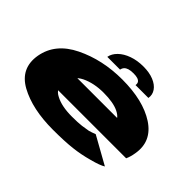

<svg xmlns="http://www.w3.org/2000/svg" viewBox="-144 -1059 1361 1361"><g transform="rotate(45 537.0 -378.5)"><path d="M490 7 518.5 -154Q416.5 -154 355.5 -186.5Q293 -217 306.5 -288Q319.5 -363 390.5 -398.5Q462.5 -433 558.5 -433Q656.5 -433 710.5 -406.5Q741 -391 752.5 -374H297.5L270 -217H1000Q1014 -247 1020.5 -288Q1045.5 -430 920.5 -512Q796 -593 586 -593Q388 -593 228.5 -515Q70.5 -438 43.5 -289Q17.5 -139 150.5 -65.5Q283 7 490 7ZM518.5 -154 490 7Q610 7 683.5 -2Q755 -10 830.5 -31Q905 -50.5 934.5 -69.5L726.5 -185.5Q699 -174.5 675.5 -168Q650 -163 615.5 -158.5Q579.5 -154 518.5 -154ZM627 -764Q565.5 -764 515.8 -746.2Q466 -728.5 434.8 -698Q403.5 -667.5 397 -631H525Q528 -647.5 538 -658.2Q548 -669 565.8 -674.5Q583.5 -680 612 -680Q637.5 -680 653.2 -674.8Q669 -669.5 676 -658.8Q683 -648 680 -631H809Q815.5 -667.5 794.5 -698Q773.5 -728.5 730.2 -746.2Q687 -764 627 -764Z"/></g></svg>

Font: Anybody ExtraExpanded Black
Style: Italic
Weight: 900
Width: 8
Italic angle: -10°
Version: Version 1.113;gftools[0.9.25]